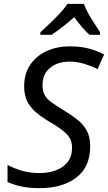

<svg xmlns="http://www.w3.org/2000/svg" viewBox="-20 -964 559 994"><path d="M185 10Q133 10 93.5 2Q54 -6 19 -22V-110Q49 -94 90.5 -81Q132 -68 186 -68Q231 -68 269 -82Q307 -96 330 -125Q353 -154 353 -200Q353 -240 326.5 -268.5Q300 -297 235 -334Q197 -357 167.5 -381.5Q138 -406 121.5 -438.5Q105 -471 105 -517Q105 -583 137 -629.5Q169 -676 222.5 -700Q276 -724 340 -724Q396 -724 438.5 -713Q481 -702 519 -682L485 -606Q459 -620 420 -632.5Q381 -645 340 -645Q279 -645 239.5 -613Q200 -581 200 -523Q200 -493 211 -472.5Q222 -452 245 -435.5Q268 -419 302 -398Q345 -372 377.5 -347Q410 -322 428.5 -289Q447 -256 447 -207Q447 -100 375.5 -45Q304 10 185 10ZM189 -784V-797Q206 -813 234 -839Q262 -865 288.5 -893.5Q315 -922 329 -944H414Q429 -905 454 -865.5Q479 -826 498 -797V-784H443Q425 -800 404.5 -824Q384 -848 364 -875Q334 -848 303.5 -824.5Q273 -801 247 -784Z"/></svg>

Font: Noto IKEA Latin
Style: Italic
Weight: 400
Italic angle: -12°
Designer: Monotype Design Team
Foundry: Monotype Imaging Inc.
Version: Version 1.0